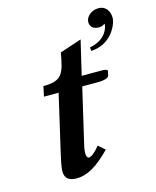

<svg xmlns="http://www.w3.org/2000/svg" viewBox="-109 -786 708 872"><g transform="rotate(-15 244.5 -350.5)"><path d="M438 -711C402 -711 381 -686 378 -670C378 -667 377 -664 377 -661C377 -645 386 -626 419 -626C427 -626 438 -629 446 -636C447 -633 447 -630 446 -626C445 -622 436 -564 355 -549L356 -532C447 -536 481.9 -612 487 -638C488 -643 489 -648 489 -653C489 -684 471 -711 438 -711ZM102 -119C94.8 -87.8 88 -56 88 -39C88 -21 91 10 143 10C195 10 242 -19 304 -82L273 -109C252 -82 232 -67 221 -67C209.6 -67 205.4 -88 214 -125L275 -387H354C372 -387 399 -392 401 -403L406 -425C406 -431 397 -434 378 -434H285L323 -595L221 -561C204 -468 197 -434 105 -434L95 -387H164Z"/></g></svg>

Font: Linux Libertine O
Style: Bold Italic
Weight: 700
Italic angle: -11.5°
Designer: Philipp H. Poll
Foundry: Philipp H. Poll
Version: Version 4.1.0